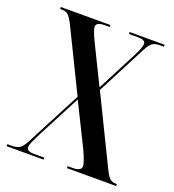

<svg xmlns="http://www.w3.org/2000/svg" viewBox="-130 -816 834 918"><g transform="rotate(20 286.5 -357.0)"><path d="M7 0H195V-10H144Q105 -10 105 -30Q105 -43 115.5 -65Q126 -87 138 -111L250 -326L356 -112Q383 -54 383 -34Q383 -10 338 -10H314V0H564V-10H559Q540 -10 528.5 -20Q517 -30 502 -61L334 -405L465 -658Q480 -686 493 -695Q506 -704 531 -704H551V-714H373V-704H422Q457 -704 457 -683Q457 -665 432 -617L328 -416L230 -616Q207 -665 207 -681Q207 -704 250 -704H275V-714H23V-704H31Q52 -704 63.5 -694Q75 -684 91 -653L245 -338L98 -56Q83 -28 69 -19Q55 -10 26 -10H7Z"/></g></svg>

Font: Noto Serif Display Condensed Semi
Style: Regular
Weight: 600
Width: 3
Designer: Monotype Design Team
Foundry: Monotype Imaging Inc.
Version: Version 1.900